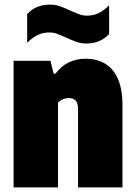

<svg xmlns="http://www.w3.org/2000/svg" viewBox="-20 -814 589 834"><path d="M39 0V-550H199L213 -494H221Q269.5 -559 353 -559Q398 -559 434 -539Q470 -519 491 -474Q512 -429 512 -354V0H319V-339Q319 -367.5 308.2 -377.8Q297.5 -388 280 -388Q250.5 -388 232 -368V0ZM355 -625Q330.5 -625 308.8 -633.2Q287 -641.5 266.5 -651Q248 -659.5 230.5 -666.2Q213 -673 195 -673Q166.5 -673 144 -662.2Q121.5 -651.5 98 -628V-753Q136 -794 197 -794Q222 -794 243.8 -785.8Q265.5 -777.5 285.5 -768Q304 -760 321.5 -753Q339 -746 357 -746Q385.5 -746 408.2 -757Q431 -768 454 -791V-666Q416 -625 355 -625Z"/></svg>

Font: Encode Sans Condensed Condensed Black
Style: Regular
Weight: 900
Width: 3
Designer: Multiple Designers
Foundry: Impallari Type
Version: Version 3.000; ttfautohint (v1.8.3) -l 8 -r 50 -G 200 -x 14 